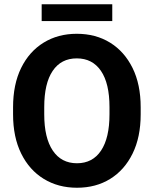

<svg xmlns="http://www.w3.org/2000/svg" viewBox="-20 -881 729 911"><path d="M647.5 -372.1V-338.4Q647.5 -230.5 609.1 -152.3Q570.8 -74.2 502.9 -32.2Q435.1 9.8 345.2 9.8Q256.3 9.8 187.7 -32.2Q119.1 -74.2 80.6 -152.3Q42 -230.5 42 -338.4V-372.1Q42 -480.5 80.3 -558.6Q118.7 -636.7 187 -678.7Q255.4 -720.7 344.2 -720.7Q434.1 -720.7 502.2 -678.7Q570.3 -636.7 608.9 -558.6Q647.5 -480.5 647.5 -372.1ZM499.5 -338.4V-373Q499.5 -485.4 459 -544.7Q418.5 -604 344.2 -604Q270 -604 230 -544.7Q189.9 -485.4 189.9 -373V-338.4Q189.9 -226.6 230.5 -166.5Q271 -106.4 345.2 -106.4Q419.4 -106.4 459.5 -166.5Q499.5 -226.6 499.5 -338.4ZM512.7 -860.8V-781.2H177.7V-860.8Z"/></svg>

Font: Vazirmatn UI
Style: Bold
Weight: 700
Designer: Saber Rastikerdar
Foundry: Saber Rastikerdar
Version: Version 33.003